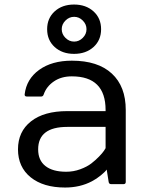

<svg xmlns="http://www.w3.org/2000/svg" viewBox="-20 -820 670 855"><path d="M60.1 -155C60.1 -102.5 78.9 -61 116.5 -30.5C154.1 -0.1 205.2 15.1 270 15.1C314.3 15.1 354 5.9 389.2 -12.7C402.5 -19.5 415.9 -28.4 429.2 -39.3C442.5 -50.2 451.2 -58.8 455.1 -64.9L463.9 -9.8C464.8 -3.3 468.6 0 475.1 0H529.8C536.6 0 540 -3.3 540 -9.8V-330.1C540 -400.1 519.4 -454.2 478 -492.4C436.7 -530.7 377.3 -549.8 299.8 -549.8C240.6 -549.8 192.1 -536.1 154.3 -508.8C116.5 -481.4 95.1 -445.1 89.8 -399.9C89.2 -393.4 92.6 -390.1 100.1 -390.1H163.1C168.9 -390.1 172.9 -393.4 174.8 -399.9C182.9 -423.3 198 -442.5 220 -457.5C241.9 -472.5 268.6 -480 299.8 -480C400.1 -480 450.2 -430 450.2 -330.1V-325.2H279.8C210.4 -325.2 156.5 -310 117.9 -279.5C79.3 -249.1 60.1 -207.6 60.1 -155ZM149.9 -154.8C149.9 -221.5 193.2 -254.9 279.8 -254.9H450.2V-160.2C450.2 -159.5 447.8 -155.7 443.1 -148.7C438.4 -141.7 431 -133 420.9 -122.6C410.8 -112.1 399.3 -102 386.5 -92C373.6 -82.1 357.2 -73.5 337.2 -66.2C317.1 -58.8 296.4 -55.2 274.9 -55.2C234.9 -55.2 204 -63.6 182.4 -80.6C160.7 -97.5 149.9 -122.2 149.9 -154.8ZM189.9 -689.9C189.9 -657.4 201.1 -630.9 223.4 -610.6C245.7 -590.3 274.5 -580.1 309.8 -580.1C345.1 -580.1 374 -590.3 396.5 -610.6C418.9 -630.9 430.2 -657.4 430.2 -689.9C430.2 -722.5 418.9 -748.9 396.5 -769.3C374 -789.6 345.1 -799.8 309.8 -799.8C274.5 -799.8 245.7 -789.6 223.4 -769.3C201.1 -748.9 189.9 -722.5 189.9 -689.9ZM254.9 -689.9C254.9 -704.6 260.4 -717.4 271.5 -728.5C282.6 -739.6 295.4 -745.1 310.1 -745.1C324.7 -745.1 337.6 -739.6 348.6 -728.5C359.7 -717.4 365.2 -704.6 365.2 -689.9C365.2 -675.3 359.7 -662.4 348.6 -651.4C337.6 -640.3 324.7 -634.8 310.1 -634.8C295.4 -634.8 282.6 -640.3 271.5 -651.4C260.4 -662.4 254.9 -675.3 254.9 -689.9Z"/></svg>

Font: Numans
Style: Regular
Weight: 400
Designer: Jovanny Lemonad
Foundry: Jovanny Lemonad
Version: Version 001.001